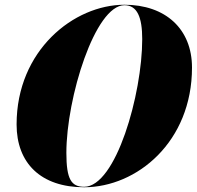

<svg xmlns="http://www.w3.org/2000/svg" viewBox="-20 -780 830 810"><path d="M335 10C558 10 790 -182 790 -495C790 -658 678 -760 505 -760C292 -760 50 -568 50 -255C50 -92 152 10 335 10ZM505 -758C559 -758 580 -707 580 -615C580 -383 469 8 335 8C281 8 260 -23 260 -135C260 -367 381 -758 505 -758Z"/></svg>

Font: Bodoni* 96pt Fatface
Style: Italic
Weight: 900
Italic angle: -13°
Version: Version 2.3